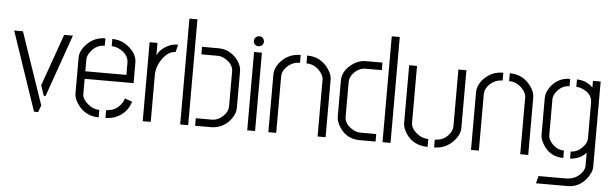

<svg xmlns="http://www.w3.org/2000/svg" viewBox="-52 -872 3946 1237"><g transform="rotate(5 1921.0 -254.0)"><path d="M9.8 -509.8H66.4L225.6 -43.9L209 0H182.6ZM213.9 -173.8 333 -509.8H389.6L248 -107.4H236.3Z M438.5 -139.6V-373Q439.5 -418.9 481.4 -460.9Q529.3 -510.7 599.6 -510.7V-462.9Q543.9 -462.9 507.8 -413.1Q489.3 -387.7 489.3 -365.2V-288.1H754.9V-365.2Q754.9 -414.1 707 -444.3Q676.8 -463.9 644.5 -463.9V-510.7Q710 -510.7 761.7 -462.9Q804.7 -421.9 805.7 -374V-239.3H489.3V-139.6Q489.3 -109.4 526.4 -77.1Q561.5 -47.9 600.6 -47.9V0Q514.6 0 464.8 -70.3Q438.5 -107.4 438.5 -139.6ZM644.5 0V-50.8Q708 -50.8 744.1 -104.5Q754.9 -121.1 758.8 -135.7L806.6 -119.1Q785.2 -47.9 719.7 -16.6Q684.6 0 644.5 0Z M885.7 0V-510.7H936.5V-430.7Q956.1 -471.7 1002 -495.1Q1032.2 -510.7 1064.5 -510.7H1070.3L1057.6 -461.9Q1008.8 -461.9 969.7 -403.3Q937.5 -354.5 937.5 -300.8V0Z M1127.9 0V-684.6H1179.7V0ZM1224.6 0V-48.8H1329.1Q1371.1 -48.8 1406.2 -85.9Q1430.7 -112.3 1431.6 -141.6V-369.1Q1431.6 -411.1 1388.7 -441.4Q1359.4 -461.9 1329.1 -461.9H1224.6V-510.7H1330.1Q1401.4 -510.7 1450.2 -454.1Q1482.4 -415 1482.4 -373V-139.6Q1482.4 -93.8 1443.4 -50.8Q1397.5 -1 1328.1 0Z M1553.7 -578.1Q1553.7 -599.6 1575.2 -608.4Q1581.1 -610.4 1586.9 -610.4Q1609.4 -610.4 1617.2 -588.9Q1619.1 -583 1619.1 -578.1Q1619.1 -555.7 1597.7 -547.9Q1591.8 -545.9 1586.9 -545.9Q1564.5 -545.9 1555.7 -566.4Q1553.7 -572.3 1553.7 -578.1ZM1561.5 0V-506.8H1612.3V0Z M1698.2 0V-373Q1698.2 -419.9 1740.2 -463.9Q1790 -513.7 1862.3 -513.7V-462.9Q1808.6 -462.9 1771.5 -420.9Q1749 -394.5 1749 -367.2V0ZM1904.3 -462.9V-513.7Q1992.2 -513.7 2043 -441.4Q2068.4 -405.3 2068.4 -373V0H2016.6V-367.2Q2016.6 -398.4 1984.4 -429.7Q1950.2 -462.9 1904.3 -462.9Z M2134.8 -139.6V-373Q2134.8 -428.7 2186.5 -472.7Q2231.4 -510.7 2286.1 -510.7H2391.6V-461.9H2287.1Q2241.2 -461.9 2207 -421.9Q2185.5 -395.5 2185.5 -369.1V-141.6Q2185.5 -98.6 2232.4 -67.4Q2260.7 -48.8 2288.1 -48.8H2391.6V0H2289.1Q2203.1 0 2157.2 -72.3Q2134.8 -108.4 2134.8 -139.6ZM2436.5 0V-684.6H2488.3V0Z M2564.5 -135.7V-508.8H2615.2V-141.6Q2615.2 -103.5 2656.2 -72.3Q2688.5 -45.9 2728.5 -45.9V4.9Q2636.7 4.9 2588.9 -66.4Q2564.5 -102.5 2564.5 -135.7ZM2770.5 4.9V-45.9Q2831.1 -45.9 2865.2 -93.8Q2882.8 -118.2 2882.8 -141.6V-508.8H2934.6V-135.7Q2934.6 -90.8 2893.6 -47.9Q2843.8 3.9 2770.5 4.9Z M3008.8 0V-373Q3008.8 -419.9 3050.8 -463.9Q3100.6 -513.7 3172.9 -513.7V-462.9Q3119.1 -462.9 3082 -420.9Q3059.6 -394.5 3059.6 -367.2V0ZM3214.8 -462.9V-513.7Q3302.7 -513.7 3353.5 -441.4Q3378.9 -405.3 3378.9 -373V0H3327.1V-367.2Q3327.1 -398.4 3294.9 -429.7Q3260.7 -462.9 3214.8 -462.9Z M3444.3 177.7 3457 129.9H3635.7Q3704.1 127 3738.3 78.1Q3752.9 57.6 3752.9 38.1V-47.9Q3726.6 -14.6 3678.7 -3.9Q3664.1 0 3649.4 0V-45.9Q3694.3 -45.9 3729.5 -85.9Q3752.9 -112.3 3752.9 -138.7V-371.1Q3752.9 -423.8 3697.3 -451.2Q3671.9 -463.9 3649.4 -463.9V-511.7Q3701.2 -511.7 3742.2 -478.5Q3749 -472.7 3752.9 -467.8V-511.7H3802.7V38.1Q3802.7 79.1 3765.6 123Q3719.7 176.8 3651.4 177.7ZM3453.1 -138.7V-375Q3454.1 -420.9 3493.2 -463.9Q3539.1 -511.7 3605.5 -511.7V-463.9Q3553.7 -463.9 3519.5 -416Q3502.9 -392.6 3502.9 -372.1V-139.6Q3502.9 -106.4 3537.1 -75.2Q3568.4 -47.9 3605.5 -47.9V0Q3517.6 -1 3473.6 -75.2Q3453.1 -108.4 3453.1 -138.7Z"/></g></svg>

Font: Post No Bills Colombo
Style: Regular
Weight: 400
Designer: Kosala Senevirathne, Siva Puranthara, Lasantha Premarathna, Tharique Azeez
Foundry: Mooniak
Version: Version 1.220 ; ttfautohint (v1.6)